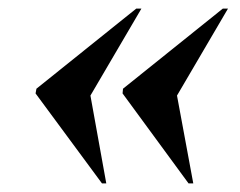

<svg xmlns="http://www.w3.org/2000/svg" viewBox="-20 -494 559 448"><path d="M420 -66H431L393 -271L512 -474H500L267 -287L266 -276ZM218 -66H228L191 -271L310 -474H298L65 -287L63 -276Z"/></svg>

Font: Noto Serif Display SemiCondensed ExtraBold
Style: Italic
Weight: 800
Width: 4
Italic angle: -12°
Designer: Monotype Design Team
Foundry: Monotype Imaging Inc.
Version: Version 2.009